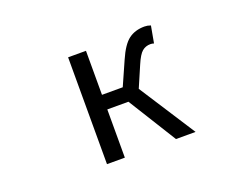

<svg xmlns="http://www.w3.org/2000/svg" viewBox="-91 -737 1181 917"><g transform="rotate(-20 500.0 -278.5)"><path d="M579.1 -286.1 763.7 0H664.1L511.7 -245.1H404.3V0H313.5V-543H404.3V-319.3H509.8L563.5 -440.4Q592.8 -507.8 625.5 -532.2Q658.2 -556.6 706.1 -556.6Q721.7 -556.6 737.3 -550.8L721.7 -464.8Q712.9 -467.8 704.1 -467.8Q679.7 -467.8 662.1 -453.1Q644.5 -438.5 625 -392.6Z"/></g></svg>

Font: GenEi Gothic M Regular
Style: Regular
Weight: 400
Designer: o_tamon (Modified); [Source Han Sans]
Ryoko NISHIZUKA  (kana & ideographs); Paul D. Hunt (Latin, Greek & Cyrillic); Wenl
Version: Version 1.1a;Original Version 1.004